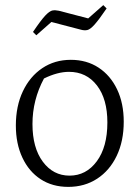

<svg xmlns="http://www.w3.org/2000/svg" viewBox="-20 -723 546 751"><path d="M247 8Q185 8 139 -22Q93 -52 67.5 -106.5Q42 -161 42 -232Q42 -308 69.5 -366Q97 -424 145.5 -456.5Q194 -489 257 -489Q319 -489 365.5 -458.5Q412 -428 438 -373.5Q464 -319 464 -247Q464 -171 436.5 -113.5Q409 -56 360 -24Q311 8 247 8ZM252 -36Q317 -36 358.5 -92Q400 -148 400 -244Q400 -336 359 -389Q318 -442 250 -442Q205 -442 152 -416Q107 -332 107 -238Q107 -145 147.5 -90.5Q188 -36 252 -36ZM122 -585 109 -598Q140 -644 157 -662Q174 -680 185 -682Q196 -684 210 -681L325 -651L384 -703L397 -690Q367 -646 350 -627Q333 -608 321.5 -605.5Q310 -603 296 -607L181 -637Z"/></svg>

Font: Piazzolla Light
Style: Regular
Weight: 300
Designer: Juan Pablo del Peral
Foundry: Huerta Tipografica
Version: Version 1.330